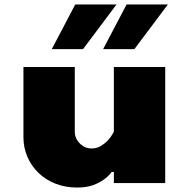

<svg xmlns="http://www.w3.org/2000/svg" viewBox="-20 -820 845 860"><path d="M85 -520H315V-230Q315 -200 337.5 -177.5Q360 -155 390 -155Q414 -155 432.5 -166.5Q451 -178 464 -192Q479 -209 490 -230V-520H720V0H490V-50H480Q466 -30 444 -15Q425 -1 396 9.5Q367 20 325 20Q272 20 228 2.5Q184 -15 152.5 -45.5Q121 -76 103 -117Q85 -158 85 -205ZM502 -800 352 -600H212L317 -800ZM732 -800 582 -600H442L547 -800Z"/></svg>

Font: Imperial One
Style: Regular
Weight: 400
Designer: Jovanny Lemonad
Foundry: Jovanny Lemonad
Version: Version 1.000